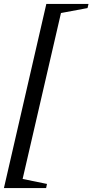

<svg xmlns="http://www.w3.org/2000/svg" viewBox="-42 -754 471 978"><path d="M-22 204 194 -734H408.9L403.8 -712.9L235.9 -681.6L274.9 -715L66.9 185L44 151.6L197.3 182.9L192.9 204Z"/></svg>

Font: Platypi Light
Style: Italic
Weight: 300
Italic angle: -13°
Designer: David Sargent
Foundry: Bolt Cutter Type
Version: Version 1.200